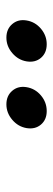

<svg xmlns="http://www.w3.org/2000/svg" viewBox="197 -968 166 600"><g transform="rotate(-90 280.0 -668.0)"><path d="M441.9 -605Q414.6 -605 399.2 -623Q383.8 -641.1 388.2 -668Q392.6 -694.3 414.1 -712.6Q435.5 -731 462.4 -731Q489.3 -731 504.9 -712.6Q520.5 -694.3 516.1 -668Q511.7 -641.1 490.2 -623Q468.8 -605 441.9 -605ZM232.9 -605Q206.1 -605 190.7 -623Q175.3 -641.1 179.7 -668Q184.1 -694.3 205.6 -712.6Q227.1 -731 253.9 -731Q280.8 -731 296.4 -712.6Q312 -694.3 307.6 -668Q303.2 -641.1 281.7 -623Q260.3 -605 232.9 -605Z"/></g></svg>

Font: Inter Display Medium
Style: Italic
Weight: 500
Italic angle: -9.39999°
Designer: Rasmus Andersson
Foundry: rsms
Version: Version 4.000;git-a52131595